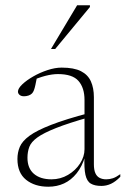

<svg xmlns="http://www.w3.org/2000/svg" viewBox="-20 -697 476 727"><path d="M319 -269.5V-253.5Q239.5 -231 192.2 -212.2Q145 -193.5 121.5 -176.5Q98 -159.5 91 -140.8Q84 -122 84 -99.5Q84 -60 108.2 -39Q132.5 -18 175 -18Q209 -18 237.5 -34.8Q266 -51.5 283 -77.8Q300 -104 300 -132V-318.5Q300 -364.5 277.2 -390.5Q254.5 -416.5 199.5 -416.5Q178 -416.5 151.8 -409.8Q125.5 -403 89 -387L119.5 -402.5Q116.5 -387 114 -375.2Q111.5 -363.5 108.5 -355.5Q105.5 -347.5 101 -343Q96 -338 87.8 -335.2Q79.5 -332.5 71 -332.5Q60 -332.5 54 -337.8Q48 -343 48 -350Q48 -362 64.2 -377.5Q80.5 -393 105.8 -407.5Q131 -422 159.8 -431.5Q188.5 -441 213.5 -441Q260 -441 286.5 -427.5Q313 -414 324.2 -388.8Q335.5 -363.5 335.5 -329V-75Q335.5 -54 341 -41.5Q346.5 -29 357.2 -23.5Q368 -18 382 -18Q395 -18 407.2 -22Q419.5 -26 435.5 -37.5V-27.5Q418 -9.5 400.5 -1.2Q383 7 364 7Q338.5 7 323.8 -1.8Q309 -10.5 303.5 -35Q298 -59.5 300 -106.5L303 -107Q291 -66.5 270.2 -40.8Q249.5 -15 222.5 -2.5Q195.5 10 163 10Q111.5 10 78.8 -16.2Q46 -42.5 46 -95Q46 -119.5 55 -141Q64 -162.5 91.5 -182.8Q119 -203 173.5 -224.2Q228 -245.5 319 -269.5ZM173 -511.5 272 -677H320.5V-670.5L189 -511.5Z"/></svg>

Font: Newsreader 24pt ExtraLight
Style: Regular
Weight: 250
Designer: Hugues Gentile
Foundry: Production Type
Version: Version 1.003